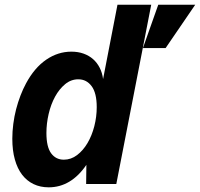

<svg xmlns="http://www.w3.org/2000/svg" viewBox="-20 -780 848 814"><path d="M186.5 14.2Q150.9 14.2 122.3 0.5Q93.8 -13.2 73.7 -39.3Q53.7 -65.4 43 -103.8Q32.2 -142.1 32.2 -191.9Q32.2 -223.1 36.4 -254.9Q40.5 -286.6 48.3 -316.9Q56.2 -347.2 66.9 -375Q77.6 -402.8 90.3 -426.3Q126 -492.7 175.8 -526.9Q225.6 -561 282.7 -561Q311 -561 334.2 -552.7Q357.4 -544.4 374.8 -529.1Q392.1 -513.7 402.8 -492.4Q413.6 -471.2 417 -444.8L478 -759.8H621.1L473.1 0H345.2L346.2 -81.1Q314 -33.7 273.9 -9.8Q233.9 14.2 186.5 14.2ZM650.9 -759.8H807.6L682.1 -576.2H585.9ZM250.5 -103Q281.2 -103 306.9 -122.6Q332.5 -142.1 351.1 -173.6Q369.6 -205.1 379.9 -245.1Q390.1 -285.2 390.1 -325.7Q390.1 -385.7 368.4 -414.8Q346.7 -443.8 312 -443.8Q281.2 -443.8 256.3 -423.3Q231.4 -402.8 213.6 -370.4Q195.8 -337.9 186.3 -297.1Q176.8 -256.3 176.8 -216.3Q176.8 -157.2 196.8 -130.1Q216.8 -103 250.5 -103Z"/></svg>

Font: Hack
Style: Bold Italic
Weight: 700
Italic angle: -11°
Monospace: yes
Designer: Christopher Simpkins
Foundry: Christopher Simpkins
Version: Version 2.017; ttfautohint (v1.4.1) -l 4 -r 80 -G 350 -x 0 -